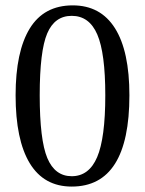

<svg xmlns="http://www.w3.org/2000/svg" viewBox="-20 -685 540 715"><path d="M461.9 -330.1Q461.9 9.8 247.1 9.8Q143.6 9.8 90.8 -77.1Q38.1 -164.1 38.1 -330.1Q38.1 -492.7 90.8 -578.9Q143.6 -665 251 -665Q354.5 -665 408.2 -579.8Q461.9 -494.6 461.9 -330.1ZM372.1 -330.1Q372.1 -487.3 342.3 -556.6Q312.5 -626 247.1 -626Q183.6 -626 155.8 -560.5Q127.9 -495.1 127.9 -330.1Q127.9 -164.1 156.2 -96.4Q184.6 -28.8 247.1 -28.8Q311.5 -28.8 341.8 -99.9Q372.1 -170.9 372.1 -330.1Z"/></svg>

Font: Times New Roman
Style: Regular
Weight: 400
Designer: Steve Matteson
Foundry: Ascender Corporation
Version: Version 2.00.3